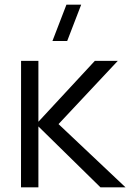

<svg xmlns="http://www.w3.org/2000/svg" viewBox="-20 -800 556 820"><path d="M144 0H69.7L70 -540H144V-280L385 -540H483L230 -270L516 0H409L144 -260ZM204 -625H267L326.7 -780H263.7Z"/></svg>

Font: Manrope Variable Light
Style: Regular
Weight: 200
Designer: Mikhail Sharanda
Foundry: Mikhail Sharanda
Version: Version 4.505